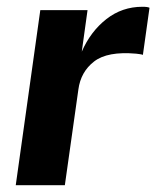

<svg xmlns="http://www.w3.org/2000/svg" viewBox="-20 -547 462 567"><path d="M26.5 0 99 -517H238.5L221.5 -394.5Q247.5 -454 294 -490.5Q340.5 -527 400.5 -527Q416.5 -527 421.5 -524L402 -385Q398 -386.5 392.2 -387.2Q386.5 -388 382 -388.5Q297.5 -396 258 -365.5Q218.5 -335 211.5 -283L171.5 0Z"/></svg>

Font: Public Sans
Style: Bold Italic
Weight: 700
Italic angle: -8°
Designer: The Public Sans project authors (U.S. Web Design System). Libre Franklin designed by Pablo Impallari and Rodrigo Fuenzal
Version: Version 1.008; ttfautohint (v1.8.1) -l 8 -r 50 -G 200 -x 14 